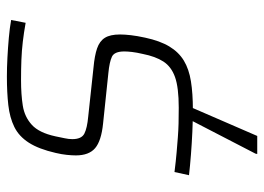

<svg xmlns="http://www.w3.org/2000/svg" viewBox="-122 -436 748 543"><g transform="rotate(-90 251.5 -164.0)"><path d="M213 8Q184 8 151 6.5Q118 5 86 2.5Q54 0 28 -3L37 -44Q69 -40 92.5 -38Q116 -36 135.5 -34.5Q155 -33 174.5 -32.5Q194 -32 219 -32Q276 -32 305.5 -42.5Q335 -53 349.5 -75.5Q364 -98 371 -134Q375 -151 376.5 -164Q378 -177 378 -186Q378 -214 363 -221Q348 -228 317 -231L174 -246Q125 -251 104.5 -268.5Q84 -286 84 -323Q84 -334 85.5 -348.5Q87 -363 91 -380Q102 -428 120 -456Q138 -484 164.5 -497Q191 -510 226.5 -514Q262 -518 307 -518Q332 -518 360.5 -516.5Q389 -515 417 -512.5Q445 -510 467 -506L459 -465Q431 -470 405.5 -473Q380 -476 354 -477Q328 -478 297 -478Q256 -478 224.5 -473Q193 -468 170.5 -447.5Q148 -427 138 -381Q135 -366 132.5 -354.5Q130 -343 130 -333Q130 -307 145.5 -299Q161 -291 194 -288L333 -273Q366 -270 386.5 -263Q407 -256 416.5 -241Q426 -226 426 -198Q426 -185 424 -167.5Q422 -150 417 -127Q408 -85 392 -58.5Q376 -32 352 -17.5Q328 -3 293.5 2.5Q259 8 213 8ZM88 190 89 185 194 -18H229L227 -13L139 190Z"/></g></svg>

Font: Saira Thin ExtraLight
Style: Italic
Weight: 250
Italic angle: -12°
Version: Version 1.101